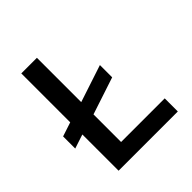

<svg xmlns="http://www.w3.org/2000/svg" viewBox="-187 -836 974 974"><g transform="rotate(-45 300.0 -349.0)"><path d="M538 0H113V-260L37 -235V-322L113 -347V-698H225V-380L425 -446V-358L225 -292V-94H538Z"/></g></svg>

Font: IBM Plex Mono Medium
Style: Regular
Weight: 500
Monospace: yes
Designer: Mike Abbink, Paul van der Laan, Pieter van Rosmalen
Foundry: Bold Monday
Version: Version 2.3